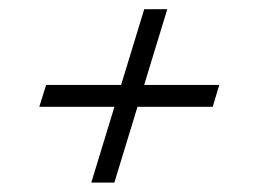

<svg xmlns="http://www.w3.org/2000/svg" viewBox="-20 -426 548 408"><path d="M174 -38 286.5 -406.5H335.5L223 -38ZM78 -245.5H446L432 -199H63.5Z"/></svg>

Font: Newsreader 24pt Medium
Style: Italic
Weight: 500
Italic angle: -17°
Designer: Hugues Gentile
Foundry: Production Type
Version: Version 1.003